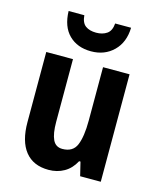

<svg xmlns="http://www.w3.org/2000/svg" viewBox="-116 -852 780 944"><g transform="rotate(15 274.0 -380.0)"><path d="M485 -547V0H380L363 -70H356Q335 -30 300 -10Q265 10 221 10Q143 10 102 -41.5Q61 -93 61 -190V-547H197V-228Q197 -168 211.5 -137.5Q226 -107 260 -107Q314 -107 332 -150.5Q350 -194 350 -275V-547ZM433 -770Q431 -695 386 -651Q341 -607 272 -607Q202 -607 159.5 -649Q117 -691 115 -770H195Q198 -732 218.5 -717Q239 -702 273 -702Q305 -702 327 -717Q349 -732 352 -770Z"/></g></svg>

Font: Noto Sans Arabic Cond
Style: Bold
Weight: 700
Width: 3
Designer: Monotype Design Team, Nadine Chahine, Nizar Qandah and Khaled Hosny
Foundry: Monotype Imaging Inc.
Version: Version 2.012; ttfautohint (v1.8.4.7-5d5b)